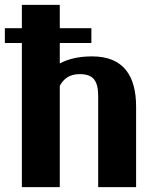

<svg xmlns="http://www.w3.org/2000/svg" viewBox="-46 -770 630 790"><path d="M-26 -593H44V0H200V-417C216 -446 240 -465 282 -465C337 -465 358 -439 358 -374V0H514V-331C514 -457 463 -538 333 -538C274 -538 232 -526 200 -509V-593H330V-654H200V-750H44V-654H-26Z"/></svg>

Font: Aerodynamic
Style: Bd
Weight: 500
Designer: Google
Version: Version 2.000980; 2014